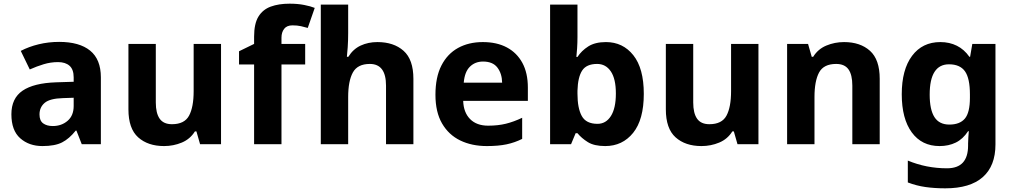

<svg xmlns="http://www.w3.org/2000/svg" viewBox="-20 -785 5516 1045"><path d="M302 -557Q412 -557 470.5 -509.5Q529 -462 529 -364V0H425L396 -74H392Q357 -30 318 -10Q279 10 211 10Q138 10 90 -32.5Q42 -75 42 -163Q42 -250 103 -291.5Q164 -333 286 -337L381 -340V-364Q381 -407 358.5 -427Q336 -447 296 -447Q256 -447 218 -435.5Q180 -424 142 -407L93 -508Q137 -531 190.5 -544Q244 -557 302 -557ZM323 -251Q251 -249 223 -225Q195 -201 195 -162Q195 -128 215 -113.5Q235 -99 267 -99Q315 -99 348 -127.5Q381 -156 381 -208V-253Z M1183 -546V0H1069L1049 -70H1041Q1015 -28 969.5 -9Q924 10 873 10Q785 10 732 -37.5Q679 -85 679 -190V-546H828V-227Q828 -169 849 -139Q870 -109 916 -109Q984 -109 1009 -155.5Q1034 -202 1034 -289V-546Z M1641 -434H1512V0H1363V-434H1281V-506L1363 -546V-586Q1363 -656 1386.5 -694.5Q1410 -733 1453.5 -749Q1497 -765 1556 -765Q1600 -765 1635.5 -758Q1671 -751 1693 -742L1655 -633Q1638 -638 1618 -642.5Q1598 -647 1572 -647Q1541 -647 1526.5 -628Q1512 -609 1512 -580V-546H1641Z M1875 -605Q1875 -565 1872.5 -528Q1870 -491 1868 -476H1876Q1902 -518 1943 -537Q1984 -556 2034 -556Q2123 -556 2176.5 -508.5Q2230 -461 2230 -356V0H2081V-319Q2081 -437 1993 -437Q1926 -437 1900.5 -390.5Q1875 -344 1875 -257V0H1726V-760H1875Z M2608 -556Q2684 -556 2738.5 -527Q2793 -498 2823 -443Q2853 -388 2853 -308V-236H2501Q2503 -173 2538.5 -137Q2574 -101 2637 -101Q2690 -101 2733 -111.5Q2776 -122 2822 -144V-29Q2782 -9 2737.5 0.5Q2693 10 2630 10Q2548 10 2485 -20.5Q2422 -51 2386 -113Q2350 -175 2350 -269Q2350 -365 2382.5 -428.5Q2415 -492 2473 -524Q2531 -556 2608 -556ZM2609 -450Q2566 -450 2537.5 -422Q2509 -394 2504 -335H2713Q2712 -385 2687 -417.5Q2662 -450 2609 -450Z M3123 -583Q3123 -552 3121 -522Q3119 -492 3117 -475H3123Q3145 -509 3182 -532.5Q3219 -556 3278 -556Q3370 -556 3427 -484.5Q3484 -413 3484 -274Q3484 -134 3426 -62Q3368 10 3274 10Q3214 10 3179.5 -11.5Q3145 -33 3123 -60H3113L3088 0H2974V-760H3123ZM3230 -437Q3172 -437 3148.5 -401Q3125 -365 3123 -291V-275Q3123 -196 3146.5 -153.5Q3170 -111 3232 -111Q3278 -111 3305 -153.5Q3332 -196 3332 -276Q3332 -356 3304.5 -396.5Q3277 -437 3230 -437Z M4108 -546V0H3994L3974 -70H3966Q3940 -28 3894.5 -9Q3849 10 3798 10Q3710 10 3657 -37.5Q3604 -85 3604 -190V-546H3753V-227Q3753 -169 3774 -139Q3795 -109 3841 -109Q3909 -109 3934 -155.5Q3959 -202 3959 -289V-546Z M4574 -556Q4662 -556 4715 -508.5Q4768 -461 4768 -356V0H4619V-319Q4619 -378 4598 -407.5Q4577 -437 4531 -437Q4463 -437 4438 -390.5Q4413 -344 4413 -257V0H4264V-546H4378L4398 -476H4406Q4432 -518 4477.5 -537Q4523 -556 4574 -556Z M5098 -556Q5148 -556 5188 -536Q5228 -516 5256 -476H5260L5272 -546H5398V1Q5398 118 5329 179Q5260 240 5125 240Q5067 240 5017.5 233Q4968 226 4921 208V89Q5022 131 5134 131Q5192 131 5220.5 100Q5249 69 5249 7V-4Q5249 -21 5250.5 -39Q5252 -57 5253 -71H5249Q5221 -28 5182 -9Q5143 10 5094 10Q4997 10 4942.5 -64.5Q4888 -139 4888 -272Q4888 -406 4944 -481Q5000 -556 5098 -556ZM5145 -435Q5093 -435 5066.5 -394Q5040 -353 5040 -270Q5040 -188 5066 -147.5Q5092 -107 5147 -107Q5204 -107 5231.5 -139.5Q5259 -172 5259 -253V-271Q5259 -359 5232 -397Q5205 -435 5145 -435Z"/></svg>

Font: Noto Sans Bassa Vah
Style: Regular
Weight: 400
Designer: Monotype Design Team
Foundry: Monotype Imaging Inc.
Version: Version 2.002